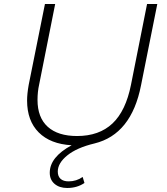

<svg xmlns="http://www.w3.org/2000/svg" viewBox="-20 -720 833 957"><path d="M764 -700 683 -295Q635 -50 451 -5Q363 16 315.5 54.5Q268 93 268 135Q268 159 282 171.5Q296 184 322 184Q361 184 392 162L401 192Q364 217 315 217Q276 217 252 196.5Q228 176 228 141Q228 63 337 4Q231 -2 173 -60Q115 -118 115 -219Q115 -252 123 -297L204 -700H255L175 -298Q167 -262 167 -222Q167 -134 218 -88Q269 -42 364 -42Q474 -42 540.5 -104.5Q607 -167 633 -298L713 -700Z"/></svg>

Font: Idrija
Style: Italic
Weight: 300
Italic angle: -11.3°
Designer: Julieta Ulanovsky
Foundry: Julieta Ulanovsky
Version: Version 7.200